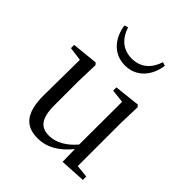

<svg xmlns="http://www.w3.org/2000/svg" viewBox="-219 -935 1090 1090"><g transform="rotate(45 326.5 -389.5)"><path d="M157 -787C168 -703 223 -628 319 -628C415 -628 470 -703 481 -787L459 -794C438 -729 394 -683 319 -683C244 -683 200 -729 179 -794ZM456 9 610 0V-27L534 -35V-380L538 -511L528 -523L373 -506V-480L454 -471L453 -127C407 -73 353 -41 296 -41C231 -41 196 -78 196 -185V-380L200 -511L190 -523L33 -507V-481L116 -470L113 -186C112 -37 166 15 261 15C340 15 403 -28 454 -92Z"/></g></svg>

Font: Harano Aji Mincho KR
Style: Regular
Weight: 400
Foundry: Masamichi Hosoda
Version: HaranoAjiMinchoKR-Regular version 20230610;ttx 4.39.4